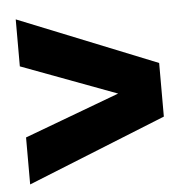

<svg xmlns="http://www.w3.org/2000/svg" viewBox="-45 -650 609 635"><g transform="rotate(-5 260.0 -333.0)"><path d="M30 -59V-215L346 -333L30 -451V-607L490 -422V-244Z"/></g></svg>

Font: Gontserrat Black
Style: Regular
Weight: 900
Designer: Julieta Ulanovsky
Foundry: Julieta Ulanovsky
Version: Version 6.001